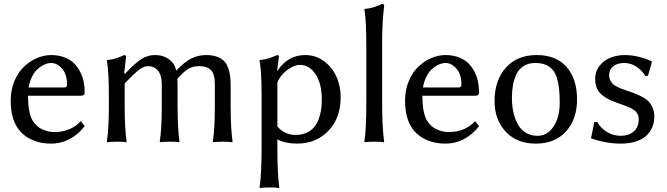

<svg xmlns="http://www.w3.org/2000/svg" viewBox="-20 -718 3378 973"><path d="M389.2 -104 409.2 -79.1Q379.4 -38.6 334.7 -14.4Q290 9.8 237.8 9.8Q187.5 9.8 146.2 -7.6Q105 -24.9 79.1 -56.2Q34.2 -109.4 34.2 -209Q34.2 -261.7 52.7 -306.4Q71.3 -351.1 100.8 -379.4Q130.4 -407.7 166.5 -423.3Q202.6 -439 238.8 -439Q276.9 -439 306.9 -427.2Q336.9 -415.5 355.7 -396.7Q374.5 -377.9 387 -352.5Q399.4 -327.1 404.3 -302Q409.2 -276.9 409.2 -250Q409.2 -232.9 391.1 -232.9H122.1Q122.1 -144.5 146 -106Q164.6 -75.7 194.6 -62.3Q224.6 -48.8 254.9 -48.8Q338.4 -48.8 389.2 -104ZM125 -274.9H306.2Q319.8 -274.9 319.8 -289.1Q319.8 -341.3 294.7 -370.1Q269.5 -398.9 238.8 -398.9Q230.5 -398.9 219.7 -396.2Q209 -393.6 193.8 -385Q178.7 -376.5 165.8 -363.5Q152.8 -350.6 141.4 -327.4Q129.9 -304.2 125 -274.9Z M1068.8 -180.2V-292Q1068.8 -341.3 1049.6 -362.1Q1030.3 -382.8 988.8 -382.8Q958.5 -382.8 936 -370.4Q913.6 -357.9 878.9 -318.8Q879.9 -306.6 879.9 -280.8V-180.2Q879.9 -67.4 889.6 0L887.7 2.9Q874 0 839.8 0Q824.2 0 812 1Q799.3 1 794.9 2L790.5 2.9L789.6 0Q799.8 -66.4 799.8 -180.2V-290Q799.8 -337.4 780.5 -360.1Q761.2 -382.8 730.5 -382.8Q717.8 -382.8 704.8 -377Q691.9 -371.1 674.3 -356Q656.7 -340.8 646.2 -330.3Q635.7 -319.8 611.8 -294.9V-180.2Q611.8 -67.4 621.6 0L619.6 2.9Q606 0 571.8 0Q556.2 0 543.9 1Q531.7 1 527.3 2L522.9 2.9L521.5 0Q531.7 -66.4 531.7 -180.2V-234.9Q531.7 -355.5 521.5 -411.1L523.9 -414.1Q538.1 -415 551.8 -418.2Q565.4 -421.4 572 -423.6Q578.6 -425.8 592.3 -431.6Q606 -437.5 609.9 -439Q618.7 -439 618.7 -429.2L609.4 -347.2L613.8 -344.2Q635.7 -367.7 649.7 -380.9Q663.6 -394 683.6 -409.4Q703.6 -424.8 723.9 -431.9Q744.1 -439 766.6 -439Q808.1 -439 837.6 -416.5Q867.2 -394 872.6 -359.9Q914.6 -403.8 949 -421.4Q983.4 -439 1024.9 -439Q1056.2 -439 1079.1 -430.7Q1102.1 -422.4 1115.2 -408.9Q1128.4 -395.5 1136.2 -374Q1144 -352.5 1146.5 -330.8Q1148.9 -309.1 1148.9 -279.8V-180.2Q1148.9 -67.4 1158.7 0L1156.7 2.9Q1143.1 0 1108.9 0Q1093.3 0 1081.1 1Q1068.8 1 1064 2L1059.6 2.9L1058.6 0Q1068.8 -66.4 1068.8 -180.2Z M1305.7 32.2V-234.9Q1305.7 -355.5 1295.4 -411.1L1297.9 -414.1Q1312 -415 1325.9 -418.2Q1339.8 -421.4 1346.2 -423.6Q1352.5 -425.8 1367.4 -431.9Q1382.3 -438 1384.8 -439Q1393.6 -439 1393.6 -429.2L1384.3 -359.9H1386.7Q1438.5 -439 1526.9 -439Q1580.6 -439 1622.6 -407.5Q1664.6 -376 1685.5 -328.1Q1706.5 -280.3 1706.5 -226.1Q1706.5 -120.6 1644.5 -55.4Q1582.5 9.8 1484.9 9.8Q1425.8 9.8 1385.7 -12.2V32.2Q1385.7 164.6 1395.5 231.9L1393.6 234.9Q1379.9 231.9 1345.7 231.9Q1330.1 231.9 1317.9 232.7Q1305.7 233.4 1301.3 234.4L1296.9 234.9L1295.4 231.9Q1305.7 165.5 1305.7 32.2ZM1385.7 -300.8V-77.1Q1422.4 -34.2 1478.5 -34.2Q1509.3 -34.2 1533.2 -45.2Q1557.1 -56.2 1571.5 -73.2Q1585.9 -90.3 1595 -114.5Q1604 -138.7 1607.4 -162.6Q1610.8 -186.5 1610.8 -212.9Q1610.8 -294.9 1579.1 -342Q1547.4 -389.2 1499.5 -389.2Q1471.7 -389.2 1436.5 -363.8Q1401.4 -338.4 1385.7 -300.8Z M1836.4 -200.2V-481.9Q1836.4 -616.7 1826.7 -669.9L1828.6 -672.9Q1842.8 -673.8 1857.2 -677.2Q1871.6 -680.7 1877.7 -682.6Q1883.8 -684.6 1899.9 -691.2Q1916 -697.8 1917.5 -698.2Q1926.8 -698.2 1926.8 -688Q1916.5 -607.4 1916.5 -500V-200.2Q1916.5 -70.8 1926.8 0L1924.8 2.9Q1910.6 0 1876.5 0Q1860.8 0 1848.6 1Q1836.4 1 1832 2L1827.6 2.9L1826.7 0Q1836.4 -63 1836.4 -200.2Z M2387.7 -104 2407.7 -79.1Q2377.9 -38.6 2333.3 -14.4Q2288.6 9.8 2236.3 9.8Q2186 9.8 2144.8 -7.6Q2103.5 -24.9 2077.6 -56.2Q2032.7 -109.4 2032.7 -209Q2032.7 -261.7 2051.3 -306.4Q2069.8 -351.1 2099.4 -379.4Q2128.9 -407.7 2165 -423.3Q2201.2 -439 2237.3 -439Q2275.4 -439 2305.4 -427.2Q2335.4 -415.5 2354.2 -396.7Q2373 -377.9 2385.5 -352.5Q2397.9 -327.1 2402.8 -302Q2407.7 -276.9 2407.7 -250Q2407.7 -232.9 2389.6 -232.9H2120.6Q2120.6 -144.5 2144.5 -106Q2163.1 -75.7 2193.1 -62.3Q2223.1 -48.8 2253.4 -48.8Q2336.9 -48.8 2387.7 -104ZM2123.5 -274.9H2304.7Q2318.4 -274.9 2318.4 -289.1Q2318.4 -341.3 2293.2 -370.1Q2268.1 -398.9 2237.3 -398.9Q2229 -398.9 2218.3 -396.2Q2207.5 -393.6 2192.4 -385Q2177.2 -376.5 2164.3 -363.5Q2151.4 -350.6 2139.9 -327.4Q2128.4 -304.2 2123.5 -274.9Z M2692.4 -398.9Q2658.7 -398.9 2634.5 -384Q2610.4 -369.1 2597.7 -342.8Q2585 -316.4 2579.6 -286.9Q2574.2 -257.3 2574.2 -222.2Q2574.2 -196.8 2577.4 -172.4Q2580.6 -147.9 2589.6 -121.3Q2598.6 -94.7 2612.5 -75Q2626.5 -55.2 2650.1 -42.5Q2673.8 -29.8 2704.1 -29.8Q2753.9 -29.8 2785.2 -76.7Q2816.4 -123.5 2816.4 -195.8Q2816.4 -235.4 2813.7 -263.9Q2811 -292.5 2803.2 -319.3Q2795.4 -346.2 2782 -362.8Q2768.6 -379.4 2746.1 -389.2Q2723.6 -398.9 2692.4 -398.9ZM2486.3 -205.1Q2486.3 -312 2543.9 -375.5Q2601.6 -439 2699.2 -439Q2798.3 -439 2851.3 -378.7Q2904.3 -318.4 2904.3 -213.9Q2904.3 -113.8 2848.4 -52Q2792.5 9.8 2695.3 9.8Q2598.6 9.8 2542.5 -51Q2486.3 -111.8 2486.3 -205.1Z M2991.7 -99.1 3006.8 -100.1Q3023.9 -67.9 3056.4 -48.8Q3088.9 -29.8 3125 -29.8Q3166 -29.8 3191.4 -51.8Q3216.8 -73.7 3216.8 -112.8Q3216.8 -120.6 3215.6 -127.4Q3214.4 -134.3 3210.4 -140.4Q3206.5 -146.5 3203.9 -150.6Q3201.2 -154.8 3193.4 -159.7Q3185.5 -164.6 3182.1 -167.2Q3178.7 -169.9 3167.5 -174.3Q3156.2 -178.7 3152.3 -180.4Q3148.4 -182.1 3134.3 -187.3Q3120.1 -192.4 3115.7 -193.8Q3089.4 -203.6 3076.4 -209Q3063.5 -214.4 3044.9 -226.3Q3026.4 -238.3 3016.1 -252Q2996.1 -276.9 2996.1 -316.9Q2996.1 -356.4 3018.8 -385Q3041.5 -413.6 3075 -426.3Q3108.4 -439 3147 -439Q3182.6 -439 3220.2 -429.4Q3257.8 -419.9 3281.7 -407.2L3283.7 -403.8L3263.7 -334L3250 -333Q3237.3 -357.4 3208 -378.2Q3178.7 -398.9 3143.1 -398.9Q3109.4 -398.9 3088.1 -382.3Q3066.9 -365.7 3066.9 -335.9Q3066.9 -322.3 3073 -310.5Q3079.1 -298.8 3086.7 -291.7Q3094.2 -284.7 3108.6 -277.6Q3123 -270.5 3131.1 -267.6Q3139.2 -264.6 3155.3 -259.3Q3158.2 -258.3 3159.7 -257.8Q3186 -249 3201.9 -242.7Q3217.8 -236.3 3238 -225.1Q3258.3 -213.9 3269.3 -201.4Q3280.3 -189 3288.1 -169.9Q3295.9 -150.9 3295.9 -127Q3295.9 -108.9 3291.7 -91.6Q3287.6 -74.2 3275.9 -55.2Q3264.2 -36.1 3245.8 -22.2Q3227.5 -8.3 3196.5 0.7Q3165.5 9.8 3126 9.8Q3051.8 9.8 2975.1 -17.1Z"/></svg>

Font: Linux Biolinum
Style: Regular
Weight: 400
Designer: Philipp H. Poll
Foundry: Philipp H. Poll
Version: Version 0.6.4